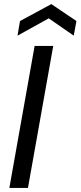

<svg xmlns="http://www.w3.org/2000/svg" viewBox="-20 -922 395 942"><path d="M25.9 0 149.9 -696.8H241.2L117.2 0ZM355 -818.8 341.8 -747.1 219.2 -832 65.9 -747.1 78.1 -818.8 231.9 -901.9Z"/></svg>

Font: SVN-Poppins
Style: Italic
Weight: 400
Italic angle: -10°
Designer: Ninad Kale (Devanagari), Jonny Pinhorn (Latin)
Foundry: Indian Type Foundry
Version: Version 3.002 2017